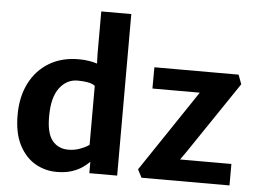

<svg xmlns="http://www.w3.org/2000/svg" viewBox="-55 -883 1281 962"><g transform="rotate(5 585.5 -402.0)"><path d="M263 8Q204 8 154.2 -21Q104.5 -50 74 -109.2Q43.5 -168.5 43.5 -259Q43.5 -351.5 78.5 -420Q113.5 -488.5 176.5 -526.2Q239.5 -564 324.5 -564Q353.5 -564 377 -560Q400.5 -556 417.5 -550.5L416 -599V-812.5H567V0H427V-57Q414 -44 392.8 -28.8Q371.5 -13.5 339.5 -2.8Q307.5 8 263 8ZM201.5 -269.5Q200.5 -183 230.2 -145.5Q260 -108 312 -108Q343.5 -108 372 -119Q400.5 -130 416 -141.5V-438.5Q403 -448.5 380.2 -452.8Q357.5 -457 328.5 -457Q274 -457 238 -410Q202 -363 201.5 -269.5ZM689.5 0 668.5 -40.5 914 -406.5 943 -450H705L705.5 -557H1129L1146.5 -510L904.5 -151.5L874 -108H1132V0Z"/></g></svg>

Font: Merriweather Sans
Style: Bold
Weight: 700
Designer: Eben Sorkin
Foundry: Eben Sorkin
Version: Version 1.008; ttfautohint (v1.7.19-72a1) -l 8 -r 50 -G 200 